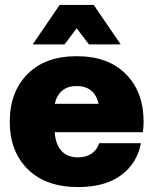

<svg xmlns="http://www.w3.org/2000/svg" viewBox="-20 -756 628 786"><path d="M299.8 9.8Q167.5 9.8 93.8 -63.2Q20 -136.2 20 -257.8Q20 -379.4 92.5 -452.6Q165 -525.9 293.9 -525.9Q422.9 -525.9 495.4 -452.6Q567.9 -379.4 567.9 -257.8Q567.9 -237.3 564.9 -214.8H204.1Q207 -166 231.2 -138.9Q255.4 -111.8 299.8 -111.8Q331.5 -111.8 354.2 -126.7Q377 -141.6 386.2 -169.9H557.1Q541 -86.4 475.1 -38.3Q409.2 9.8 299.8 9.8ZM204.1 -331.1H383.8Q366.2 -403.8 293.9 -403.8Q221.7 -403.8 204.1 -331.1ZM474.1 -574.2H344.2L293.9 -640.1L244.1 -574.2H113.8L224.1 -735.8H363.8Z"/></svg>

Font: Creato Display Black
Style: Regular
Weight: 900
Version: Version 1.000